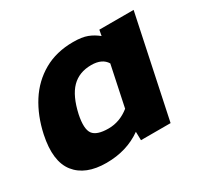

<svg xmlns="http://www.w3.org/2000/svg" viewBox="-111 -628 820 781"><g transform="rotate(-30 299.0 -237.0)"><path d="M184 10Q86 10 41 -47Q-4 -104 20 -218Q37 -297 75 -356.5Q113 -416 172.5 -450Q232 -484 311 -484Q352 -484 377 -474.5Q402 -465 424 -447L429 -474H590L490 0H351L350 -40Q280 10 184 10ZM261 -107Q314 -107 359 -143L399 -333Q379 -366 328 -366Q271 -366 236 -330.5Q201 -295 184 -218Q171 -155 188.5 -131Q206 -107 261 -107Z"/></g></svg>

Font: Kanit SemiBold
Style: Italic
Weight: 600
Italic angle: -12°
Designer: Katatrad Team
Foundry: CadsonDemak
Version: Version 2.000; ttfautohint (v1.8.3)